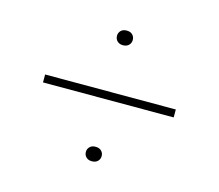

<svg xmlns="http://www.w3.org/2000/svg" viewBox="-67 -637 640 562"><g transform="rotate(15 253.0 -356.0)"><path d="M270.5 -164.6Q264.2 -158.2 252.9 -158.2Q241.7 -158.2 235.4 -164.6Q229 -170.9 229 -180.2Q229 -189.5 235.4 -195.8Q241.7 -202.1 252.9 -202.1Q264.2 -202.1 270.5 -195.8Q276.9 -189.5 276.9 -180.2Q276.9 -170.9 270.5 -164.6ZM451.2 -344.2H55.2V-368.2H451.2ZM229 -532.2Q229 -541.5 235.4 -547.9Q241.7 -554.2 252.9 -554.2Q264.2 -554.2 270.5 -547.9Q276.9 -541.5 276.9 -532.2Q276.9 -522.5 270.3 -516.1Q263.7 -509.8 252.9 -509.8Q242.2 -509.8 235.6 -516.1Q229 -522.5 229 -532.2Z"/></g></svg>

Font: Creato Display Thin
Style: Regular
Weight: 265
Version: Version 1.000